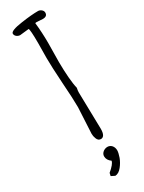

<svg xmlns="http://www.w3.org/2000/svg" viewBox="-252 -784 769 1026"><g transform="rotate(-30 132.5 -270.5)"><path d="M173.8 -269C173.8 -275.9 174.8 -285.6 177.2 -296.4C168.5 -329.6 163.6 -394 163.1 -462.4L164.6 -580.6C164.6 -622.1 162.1 -666.5 157.7 -705.6C159.2 -707 162.6 -707.5 167.5 -707.5C191.4 -706.1 204.1 -705.1 204.1 -705.1C223.1 -705.1 232.4 -712.9 232.4 -728.5C232.4 -743.2 216.3 -754.9 202.6 -754.9C176.3 -754.9 141.6 -752 98.1 -745.6C49.8 -738.8 25.4 -729 25.4 -717.3C25.4 -701.7 42 -690.9 56.2 -690.9L111.3 -696.8C115.2 -692.4 117.7 -662.1 117.7 -606L116.7 -514.6C116.7 -480 119.1 -426.8 123.5 -357.4C128.4 -288.6 130.9 -237.3 130.9 -203.1L122.6 -43C122.6 -33.2 124.5 -23.9 128.4 -13.7C132.8 -0.5 141.6 5.9 152.3 5.9C169.4 5.9 178.7 -10.3 178.7 -42ZM97.7 203.1 120.6 214.4C134.8 213.9 148.9 205.1 161.1 189.5C172.9 174.8 181.6 159.2 188 142.6C193.4 127.4 197.3 110.8 197.3 101.6C197.3 77.6 182.1 59.1 160.6 59.1C140.6 59.1 120.1 74.2 120.1 94.2C120.1 110.4 127.9 123.5 143.6 134.8C140.6 147.5 127 164.6 101.6 185.5Z"/></g></svg>

Font: Amatic Mod Bold ONEptTWO
Style: Bold
Weight: 700
Designer: David Occhino Design
Foundry: David Occhino Design
Version: Version 1.2